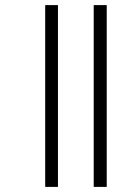

<svg xmlns="http://www.w3.org/2000/svg" viewBox="-20 -682 545 752"><path d="M157 -662H207V50H157ZM347 -662H398V50H347Z"/></svg>

Font: Noto Sans Sinhala Light
Style: Regular
Weight: 300
Designer: Jelle Bosma - Monotype Design Team
Foundry: Monotype Imaging Inc.
Version: Version 2.006; ttfautohint (v1.8.4.7-5d5b)